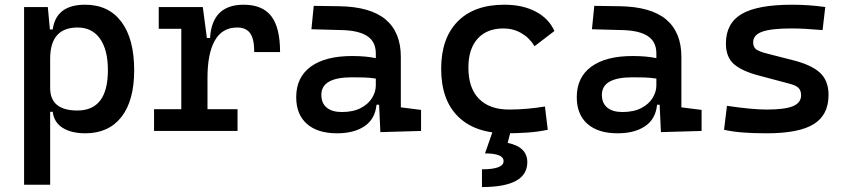

<svg xmlns="http://www.w3.org/2000/svg" viewBox="-20 -547 3556 802"><path d="M80.6 224.6V-517.6H179.7L188.5 -423.8H200.2Q214.4 -527.3 335.4 -527.3Q433.6 -527.3 487.1 -455.8Q540.5 -384.3 540.5 -253.9Q540.5 -126.5 487.1 -58.3Q433.6 9.8 336.4 9.8Q278.3 9.8 241.9 -12.9Q205.6 -35.6 200.2 -80.1H189.5V224.6ZM304.2 -432.1Q189.5 -432.1 189.5 -301.8V-179.7Q189.5 -85.4 303.2 -85.4Q430.7 -85.4 430.7 -253.9Q430.7 -338.9 397.7 -385.5Q364.7 -432.1 304.2 -432.1Z M623.5 0V-90.8H737.3V-426.8H643.1V-517.6H827.1L844.2 -388.2H857.4Q865.7 -527.3 997.6 -527.3Q1076.2 -527.3 1113 -479.7Q1149.9 -432.1 1149.9 -329.6H1042Q1042 -384.3 1024.9 -408.2Q1007.8 -432.1 970.7 -432.1Q908.2 -432.1 877.4 -377.7Q846.7 -323.2 846.7 -222.7V-90.8H972.2V0Z M1387.7 9.8Q1306.6 9.8 1262 -29.5Q1217.3 -68.8 1217.3 -141.1Q1217.3 -224.1 1278.1 -268.6Q1338.9 -313 1450.7 -313Q1507.8 -313 1549.8 -304.2V-323.7Q1549.8 -373 1513.7 -396.5Q1477.5 -419.9 1406.2 -421.4L1280.8 -424.8L1290.5 -522.5L1396.5 -521Q1527.3 -519 1590.8 -465.6Q1654.3 -412.1 1654.3 -309.6V-98.6L1738.8 -87.9V0L1568.8 4.9L1563.5 -109.4H1552.7Q1546.9 -49.8 1502.9 -20Q1459 9.8 1387.7 9.8ZM1407.7 -79.1Q1455.1 -79.1 1486.6 -95.5Q1518.1 -111.8 1533.9 -137.5Q1549.8 -163.1 1549.8 -190.4V-218.8Q1524.9 -222.7 1500.5 -223.4Q1476.1 -224.1 1450.2 -224.1Q1322.3 -224.1 1322.3 -150.9Q1322.3 -116.2 1344.5 -97.7Q1366.7 -79.1 1407.7 -79.1Z M2094.7 9.8Q1964.8 9.8 1893.8 -59.8Q1822.8 -129.4 1822.8 -259.8Q1822.8 -386.7 1891.4 -457Q1960 -527.3 2086.9 -527.3Q2163.1 -527.3 2217.8 -498.5Q2272.5 -469.7 2295.9 -417.5L2212.9 -354Q2191.4 -389.2 2157.5 -408.7Q2123.5 -428.2 2083 -428.2Q2013.7 -428.2 1975.1 -385.5Q1936.5 -342.8 1936.5 -264.6Q1936.5 -179.2 1980.7 -134.3Q2024.9 -89.4 2106.4 -89.4Q2144.5 -89.4 2182.4 -92.8Q2220.2 -96.2 2256.3 -102.1L2268.1 -4.9Q2226.6 3.9 2182.1 6.8Q2137.7 9.8 2094.7 9.8ZM1993.2 234.4V160.2Q2083.5 160.2 2083.5 126Q2083.5 93.8 2005.9 93.8L2039.6 -2.9L2112.8 2.4L2100.6 49.8Q2182.6 66.9 2182.6 130.4Q2182.6 234.4 1993.2 234.4Z M2559.6 9.8Q2478.5 9.8 2433.8 -29.5Q2389.2 -68.8 2389.2 -141.1Q2389.2 -224.1 2450 -268.6Q2510.7 -313 2622.6 -313Q2679.7 -313 2721.7 -304.2V-323.7Q2721.7 -373 2685.5 -396.5Q2649.4 -419.9 2578.1 -421.4L2452.6 -424.8L2462.4 -522.5L2568.4 -521Q2699.2 -519 2762.7 -465.6Q2826.2 -412.1 2826.2 -309.6V-98.6L2910.6 -87.9V0L2740.7 4.9L2735.4 -109.4H2724.6Q2718.8 -49.8 2674.8 -20Q2630.9 9.8 2559.6 9.8ZM2579.6 -79.1Q2627 -79.1 2658.4 -95.5Q2689.9 -111.8 2705.8 -137.5Q2721.7 -163.1 2721.7 -190.4V-218.8Q2696.8 -222.7 2672.4 -223.4Q2647.9 -224.1 2622.1 -224.1Q2494.1 -224.1 2494.1 -150.9Q2494.1 -116.2 2516.4 -97.7Q2538.6 -79.1 2579.6 -79.1Z M3182.6 9.8Q3124 9.8 3081.3 6.3Q3038.6 2.9 3004.4 -4.9L3016.6 -105Q3121.1 -89.4 3182.6 -89.4Q3258.3 -89.4 3292.2 -103.5Q3326.2 -117.7 3326.2 -148.9Q3326.2 -169.9 3314.7 -180.4Q3303.2 -190.9 3279.8 -196.8L3151.4 -231Q3080.1 -249.5 3046.1 -278.8Q3012.2 -308.1 3012.2 -365.2Q3012.2 -450.2 3078.4 -488.8Q3144.5 -527.3 3289.1 -527.3Q3358.9 -527.3 3427.2 -517.6L3416 -421.4Q3375.5 -424.8 3344.5 -426.5Q3313.5 -428.2 3286.1 -428.2Q3201.7 -428.2 3163.8 -414.6Q3126 -400.9 3126 -370.1Q3126 -349.1 3140.1 -339.8Q3154.3 -330.6 3184.1 -323.2L3288.6 -296.4Q3367.2 -277.3 3404.1 -244.1Q3440.9 -210.9 3440.9 -150.4Q3440.9 -66.9 3379.2 -28.6Q3317.4 9.8 3182.6 9.8Z"/></svg>

Font: Caskaydia Cove Medium
Style: Regular
Weight: 500
Monospace: yes
Designer: Aaron Bell
Foundry: Saja Typeworks
Version: Version 4.300; ttfautohint (v1.8.3)